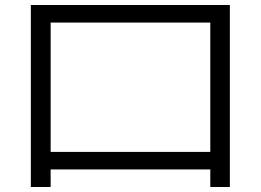

<svg xmlns="http://www.w3.org/2000/svg" viewBox="-20 -723 1040 766"><path d="M103 23V-703H897V23H819V-47H182V23ZM182 -117H819V-633H182Z"/></svg>

Font: M PLUS 2 Thin
Style: Regular
Weight: 400
Version: Version 1.001